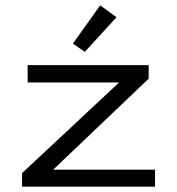

<svg xmlns="http://www.w3.org/2000/svg" viewBox="-20 -702 665 722"><path d="M63 0V-51L428 -392H84V-457H539V-406L180 -64H563V0ZM299 -507 254 -538 357 -682 418 -637Z"/></svg>

Font: Inconsolata Expanded Thin
Style: Regular
Weight: 100
Width: 7
Monospace: yes
Designer: Raph Levien, Cyreal, Brenton Simpson
Foundry: Raph Levien, Cyreal, Google
Version: Version 3.100; ttfautohint (v1.8.4.7-5d5b)